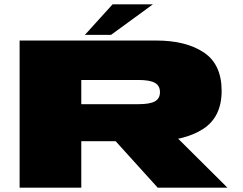

<svg xmlns="http://www.w3.org/2000/svg" viewBox="-20 -861 1114 881"><path d="M70 0H353V-213H677Q823 -213 910 -268Q997 -323 997 -444Q997 -566 915 -620.5Q833 -675 697 -675H70ZM703.5 0H1023.5L705.5 -316H417.5ZM353 -383V-494H616Q667 -494 690.5 -481Q714 -468 714 -438Q714 -409 691 -396Q668 -383 616 -383ZM369.5 -701H489.5L681.5 -841H496.5Z"/></svg>

Font: Anybody ExtraExpanded Black
Style: Regular
Weight: 900
Width: 8
Version: Version 1.113;gftools[0.9.25]